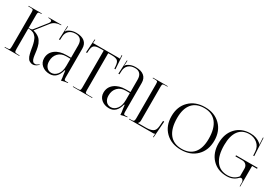

<svg xmlns="http://www.w3.org/2000/svg" viewBox="47 -1800 4108 2874"><g transform="rotate(30 2101.0 -363.5)"><path d="M18 0V-9H53Q89 -9 97.5 -19Q106 -29 106 -71V-657Q106 -693 97.5 -701.5Q89 -710 53 -710H18V-719H247V-710H238Q202 -710 193 -701.5Q184 -693 184 -657V-432Q238 -432 249 -446L407 -645Q425 -667 425 -683Q425 -710 373 -710H364V-719H585V-710H573Q535 -710 495 -693.5Q455 -677 426 -641L267 -440L268 -436Q302 -428 328.5 -414.5Q355 -401 373.5 -385.5Q392 -370 406.5 -346.5Q421 -323 429 -303.5Q437 -284 444 -254.5Q451 -225 454 -205.5Q457 -186 461 -155Q464 -130 466 -117Q468 -104 472 -84Q476 -64 481 -54Q486 -44 493.5 -33Q501 -22 512 -17.5Q523 -13 538 -13Q560 -13 585 -33L598 -43L604 -36L591 -26Q550 11 510 11Q490 11 473.5 5Q457 -1 445 -9.5Q433 -18 423 -34.5Q413 -51 407 -64.5Q401 -78 395 -102.5Q389 -127 386 -142Q383 -157 378 -185Q374 -211 371.5 -224.5Q369 -238 363.5 -262Q358 -286 353 -299.5Q348 -313 340 -332.5Q332 -352 323 -363Q314 -374 301 -387Q288 -400 273 -407Q258 -414 238.5 -418.5Q219 -423 196 -423H184V-71Q184 -29 193 -19Q202 -9 238 -9H273V0Z M957 -364V-578Q957 -642 927 -675.5Q897 -709 839 -709Q767 -709 727 -671.5Q687 -634 684 -573L681 -511H663L674 -747H684L681 -694Q679 -670 677 -662L684 -660Q689 -675 700 -683Q759 -727 838 -727Q935 -727 985 -685.5Q1035 -644 1035 -565V-71Q1035 -40 1040.5 -30Q1046 -20 1068 -20L1088 -21L1105 -22L1106 -13Q1047 -7 997 9V1Q997 -29 986 -89Q979 -134 978 -154H968Q928 8 800 8Q718 8 664.5 -37.5Q611 -83 611 -156Q611 -250 684.5 -307Q758 -364 879 -364ZM957 -346H884Q800 -346 749 -293.5Q698 -241 698 -156Q698 -94 729.5 -56.5Q761 -19 812 -19Q870 -19 913.5 -72.5Q957 -126 957 -226Z M1198 0V-9H1274Q1310 -9 1318.5 -17.5Q1327 -26 1327 -62V-701H1267Q1192 -701 1164 -678.5Q1136 -656 1132 -586L1129 -545L1111 -546L1126 -778L1137 -777L1132 -719H1598L1593 -776L1604 -777L1619 -546L1601 -545L1598 -586Q1593 -656 1565 -678.5Q1537 -701 1463 -701H1405V-62Q1405 -26 1413.5 -17.5Q1422 -9 1458 -9H1532V0Z M1984 -364V-578Q1984 -642 1954 -675.5Q1924 -709 1866 -709Q1794 -709 1754 -671.5Q1714 -634 1711 -573L1708 -511H1690L1701 -747H1711L1708 -694Q1706 -670 1704 -662L1711 -660Q1716 -675 1727 -683Q1786 -727 1865 -727Q1962 -727 2012 -685.5Q2062 -644 2062 -565V-71Q2062 -40 2067.5 -30Q2073 -20 2095 -20L2115 -21L2132 -22L2133 -13Q2074 -7 2024 9V1Q2024 -29 2013 -89Q2006 -134 2005 -154H1995Q1955 8 1827 8Q1745 8 1691.5 -37.5Q1638 -83 1638 -156Q1638 -250 1711.5 -307Q1785 -364 1906 -364ZM1984 -346H1911Q1827 -346 1776 -293.5Q1725 -241 1725 -156Q1725 -94 1756.5 -56.5Q1788 -19 1839 -19Q1897 -19 1940.5 -72.5Q1984 -126 1984 -226Z M2168 0V-9H2203Q2238 -9 2247 -20.5Q2256 -32 2256 -69V-658Q2256 -694 2247.5 -702Q2239 -710 2203 -710H2168V-719H2423V-710H2388Q2352 -710 2343 -702Q2334 -694 2334 -658V-71Q2334 -41 2312 -19V-18H2447Q2527 -18 2568 -42Q2609 -66 2615 -133L2623 -233H2643L2623 51L2613 50L2617 -9H2616Q2607 0 2589 0Z M3067 8Q2900 8 2798 -93Q2696 -194 2696 -360Q2696 -525 2798 -626Q2900 -727 3067 -727Q3233 -727 3334.5 -626Q3436 -525 3436 -360Q3436 -194 3334.5 -93Q3233 8 3067 8ZM3070 -10Q3206 -10 3277.5 -95Q3349 -180 3349 -341Q3349 -520 3275.5 -614.5Q3202 -709 3063 -709Q2926 -709 2854.5 -624Q2783 -539 2783 -378Q2783 -199 2856.5 -104.5Q2930 -10 3070 -10Z M4114 40H4105V-30Q4104 -49 4092.5 -64Q4081 -79 4065 -79Q4050 -79 4036 -65Q3968 8 3858 8Q3701 8 3605 -93.5Q3509 -195 3509 -362Q3509 -526 3603.5 -626.5Q3698 -727 3852 -727Q3960 -727 4035 -664Q4042 -658 4046 -645L4050 -646Q4047 -658 4047 -669L4042 -766L4052 -767L4068 -459L4051 -458L4047 -524Q4042 -609 3982 -659Q3922 -709 3842 -709Q3722 -709 3659 -624Q3596 -539 3596 -378Q3596 -199 3664 -104.5Q3732 -10 3862 -10Q3975 -12 4035 -92V-223Q4035 -265 4009.5 -290.5Q3984 -316 3942 -316H3826V-334H4199V-316H4114V-234Z"/></g></svg>

Font: FoglihtenNo06
Style: Regular
Weight: 500
Designer: gluk (gluksza@wp.pl)
Foundry: gluk (gluksza@wp.pl)
Version: Version 0.76